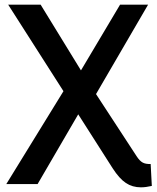

<svg xmlns="http://www.w3.org/2000/svg" viewBox="-20 -788 671 822"><path d="M630 8Q617 11 605.5 12.5Q594 14 583 14Q547 14 519 -4.5Q491 -23 462 -68L284 -347L15 -768H154L354 -442L565 -119Q578 -99 591 -92Q604 -85 625 -86ZM7 0 271 -429 309 -457 494 -768H614L377 -361L335 -333L141 0Z"/></svg>

Font: Yaldevi ExtraLight SemiBold
Style: Regular
Weight: 600
Version: Version 1.100